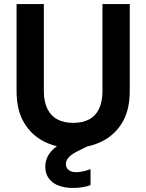

<svg xmlns="http://www.w3.org/2000/svg" viewBox="-20 -720 724 950"><path d="M340 12Q262 12 199.5 -19Q137 -50 99.5 -112Q62 -174 62 -270V-700H197V-269Q197 -217 214.5 -181.5Q232 -146 264.5 -129Q297 -112 342 -112Q388 -112 420.5 -129Q453 -146 470 -181.5Q487 -217 487 -269V-700H622V-270Q622 -174 584 -112Q546 -50 481.5 -19Q417 12 340 12ZM340 210Q303 210 272 199Q241 188 222.5 164Q204 140 204 104Q204 77 217 52Q230 27 261.5 3Q293 -21 348 -44L393 -64L423 -1L372 24Q335 42 320.5 58Q306 74 306 92Q306 110 319.5 121Q333 132 357 132Q372 132 390.5 128Q409 124 428 117V196Q409 203 386.5 206.5Q364 210 340 210Z"/></svg>

Font: DM Sans 12pt
Style: Bold
Weight: 700
Version: Version 4.004;gftools[0.9.30]